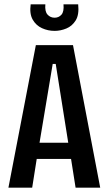

<svg xmlns="http://www.w3.org/2000/svg" viewBox="-20 -869 502 889"><path d="M19 0 146 -660H318L444 0H330L309 -133H150L129 0ZM224 -573 163 -208H296L238 -573ZM122 -849H190Q187 -816 200 -801.5Q213 -787 233 -787Q252 -787 264.5 -801Q277 -815 274 -849H342Q347 -801 330.5 -774.5Q314 -748 287 -737Q260 -726 233 -726Q202 -726 174.5 -738.5Q147 -751 131.5 -778Q116 -805 122 -849Z"/></svg>

Font: Bricolage Grotesque 10pt Condensed Medium
Style: Regular
Weight: 500
Width: 3
Designer: Mathieu Triay
Foundry: Atelier Triay
Version: Version 1.000; ttfautohint (v1.8.4.7-5d5b);gftools[0.9.32]